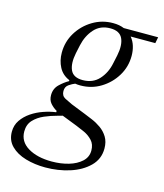

<svg xmlns="http://www.w3.org/2000/svg" viewBox="-152 -635 795 933"><g transform="rotate(15 246.0 -168.5)"><path d="M163 213Q110 213 64 199.5Q18 186 -10 158Q-38 130 -38 87Q-38 54 -20.5 28.5Q-3 3 24.5 -15.5Q52 -34 84 -45Q116 -56 146 -60V-67Q128 -77 114 -93Q100 -109 100 -134Q100 -167 122.5 -188.5Q145 -210 167 -222V-227Q131 -242 114 -274.5Q97 -307 97 -347Q97 -402 125 -448Q153 -494 199.5 -522Q246 -550 301 -550Q318 -550 331.5 -547.5Q345 -545 357 -540H530L524 -509H400Q415 -491 422 -468Q429 -445 429 -419Q429 -364 401 -318Q373 -272 327 -244Q281 -216 225 -216Q218 -216 211.5 -216.5Q205 -217 199 -218Q186 -213 169.5 -202Q153 -191 153 -169Q153 -145 172 -135Q191 -125 209 -117L282 -88Q299 -81 322 -71.5Q345 -62 367 -46.5Q389 -31 403.5 -7.5Q418 16 418 50Q418 103 381 139.5Q344 176 286 194.5Q228 213 163 213ZM229 -244Q280 -244 311 -278Q342 -312 352 -362L361 -404Q372 -458 357 -490Q342 -522 295 -522Q245 -522 214.5 -488Q184 -454 173 -404L164 -362Q153 -308 167.5 -276Q182 -244 229 -244ZM186 177Q232 177 271 165.5Q310 154 334.5 131.5Q359 109 359 76Q359 45 341.5 26Q324 7 300 -4Q276 -15 258 -22L181 -52L156 -45Q125 -37 93.5 -23.5Q62 -10 41 12.5Q20 35 20 70Q20 121 66.5 149Q113 177 186 177Z"/></g></svg>

Font: Xanh Mono
Style: Italic
Weight: 400
Italic angle: -12°
Monospace: yes
Designer: Lam Bao, Duy Dao
Foundry: Yellow Type Foundry
Version: Version 3.101; ttfautohint (v1.8.3)